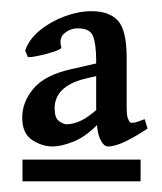

<svg xmlns="http://www.w3.org/2000/svg" viewBox="-20 -601 295 350"><path d="M249 -366.7Q228 -352.5 209 -343.3Q189.9 -334 176.8 -334Q168.5 -334 161.9 -348.9Q155.3 -363.8 155.3 -407.7V-491.2Q155.3 -519.5 149.9 -534.4Q144.5 -549.3 122.1 -549.3Q108.4 -549.3 97.7 -540.5Q86.9 -531.7 91.8 -514.6Q92.8 -511.7 79.1 -507.1Q65.4 -502.4 50 -499.3Q34.7 -496.1 30.8 -497.1L25.9 -508.8Q32.7 -529.3 52.7 -545.7Q72.8 -562 98.1 -571.3Q123.5 -580.6 146.5 -580.6Q179.7 -580.6 195.3 -563Q210.9 -545.4 210.9 -496.1V-405.8Q210.9 -392.6 212.6 -386.7Q214.4 -380.9 217.3 -377.9Q219.7 -376.5 225.6 -377.7Q231.4 -378.9 243.7 -383.8ZM132.8 -457Q79.6 -442.9 79.6 -403.3Q79.6 -386.2 87.4 -380.4Q95.2 -374.5 101.6 -374.5Q112.8 -374.5 126.2 -380.4Q139.6 -386.2 158.7 -403.3L161.1 -377.4Q137.7 -352.5 115 -343.3Q92.3 -334 75.7 -334Q57.1 -334 38.8 -345.7Q20.5 -357.4 20.5 -386.7Q20.5 -415 41 -439.5Q61.5 -463.9 108.4 -474.6L185.5 -492.2L186 -469.2ZM21 -270.5V-310.1H236.3V-270.5Z"/></svg>

Font: Namdhinggo SemiBold
Style: Regular
Weight: 600
Designer: Victor Gaultney
Foundry: SIL International
Version: Version 3.001